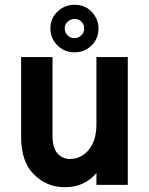

<svg xmlns="http://www.w3.org/2000/svg" viewBox="-20 -777 626 807"><path d="M293 -697.3Q276.9 -697.3 264.6 -686Q252 -674.3 252 -657.2Q252 -640.1 264.6 -627.9Q276.4 -616.7 293 -616.7Q309.1 -616.7 321.5 -628.4Q334 -640.1 334 -657.2Q334 -673.8 322.3 -686Q311.5 -697.3 293 -697.3ZM293 -756.8Q336.9 -756.8 364.3 -728.5Q394 -697.3 394 -657.2Q394 -614.3 364.7 -585.9Q335.4 -557.1 293 -557.1Q251.5 -557.1 222.7 -585Q191.9 -614.7 191.9 -657.2Q191.9 -700.2 221.9 -728.5Q252 -756.8 293 -756.8ZM517.1 0H385.3V-49.8Q335.4 9.8 252.4 9.8Q172.9 9.8 118.7 -47.9Q68.8 -100.6 68.8 -200.7V-537.1H200.7V-207.5Q200.7 -156.7 220.2 -133.8Q241.2 -108.9 273.9 -108.9Q316.9 -108.9 348.1 -141.6Q385.3 -180.7 385.3 -254.9V-537.1H517.1Z"/></svg>

Font: Consola Mono
Style: Bold
Weight: 700
Monospace: yes
Designer: Wojciech Kalinowski "wmk69" (wmk69@o2.pl)
Foundry: Wojciech Kalinowski "wmk69" (wmk69@o2.pl)
Version: Version 2.1.0